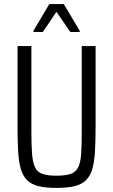

<svg xmlns="http://www.w3.org/2000/svg" viewBox="-20 -914 555 942"><path d="M258 8Q205 8 170 -0.5Q135 -9 114 -29Q93 -49 82.5 -84Q72 -119 69 -171.5Q66 -224 66 -298V-688H134V-264Q134 -198 137.5 -156.5Q141 -115 152.5 -92Q164 -69 189 -60.5Q214 -52 257 -52Q301 -52 326 -60.5Q351 -69 363 -92Q375 -115 378 -156.5Q381 -198 381 -264V-688H449V-298Q449 -224 446 -171.5Q443 -119 432.5 -84Q422 -49 401 -29Q380 -9 345 -0.5Q310 8 258 8ZM144 -757V-763L222 -894H293L371 -763V-757H325L257 -856L190 -757Z"/></svg>

Font: Saira Condensed
Style: Regular
Weight: 400
Width: 3
Designer: Hector Gatti with collaboration of the Omnibus-Type team
Foundry: Omnibus-Type
Version: Version 1.101